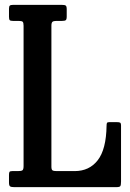

<svg xmlns="http://www.w3.org/2000/svg" viewBox="-20 -770 536 790"><path d="M56 -684H33Q23 -684 20 -687.2Q17 -690.5 17 -701V-734Q17 -744 20.5 -747Q24 -750 34.5 -750H233.5Q246 -750 250.2 -747.2Q254.5 -744.5 254.5 -732V-702Q254.5 -690 250.5 -687Q246.5 -684 235.5 -684H212.5Q201 -684 196.2 -680.5Q191.5 -677 191.5 -664V-84Q191.5 -72 196.2 -69Q201 -66 213 -66H287Q347.5 -66 382.2 -110.8Q417 -155.5 418.5 -252.5Q418.5 -261 420.2 -264.2Q422 -267.5 430.5 -267.5H459.5Q470 -267.5 474 -265.5Q478 -263.5 478 -253V-23.5Q478 -9 475.2 -4.5Q472.5 0 458.5 0H38.5Q26.5 0 21.8 -3Q17 -6 17 -19V-50Q17 -59 19 -62.5Q21 -66 30 -66H53Q67.5 -66 72.2 -69.2Q77 -72.5 77 -87V-664Q77 -677 73.2 -680.5Q69.5 -684 56 -684Z"/></svg>

Font: Besley* Condensed Medium
Style: Regular
Weight: 500
Width: 3
Designer: Owen Earl
Foundry: indestructible type*
Version: Version 3.000; ttfautohint (v1.8.3)